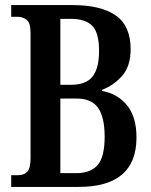

<svg xmlns="http://www.w3.org/2000/svg" viewBox="-20 -734 594 754"><path d="M24 0V-46H51Q75 -46 87.5 -60Q100 -74 100 -113V-604Q100 -645 84.5 -656.5Q69 -668 49 -668H24V-714H265Q377 -714 435 -673Q493 -632 493 -541Q493 -474 459.5 -436Q426 -398 380 -381V-377Q440 -367 478 -321.5Q516 -276 516 -194Q516 0 289 0ZM259 -401Q318 -401 343.5 -433.5Q369 -466 369 -534Q369 -606 342 -633Q315 -660 258 -660H217V-401ZM279 -54Q336 -54 363.5 -86Q391 -118 391 -197Q391 -273 365.5 -310Q340 -347 281 -347H217V-54Z"/></svg>

Font: Noto Serif Bengali ExtraCondensed SemiBold
Style: Regular
Weight: 600
Width: 2
Designer: Juan Bruce, Universal Thirst, Indian Type Foundry and the Monotype Design Team.
Foundry: Monotype Imaging Inc.
Version: Version 2.003; ttfautohint (v1.8.4.7-5d5b)